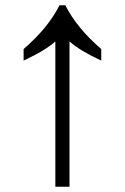

<svg xmlns="http://www.w3.org/2000/svg" viewBox="-20 -712 476 732"><path d="M191 0V-554Q152 -519 70 -481V-525Q163 -605 207 -692H229Q273 -605 366 -525V-481Q284 -519 245 -554V0Z"/></svg>

Font: lhindi25
Style: Book
Weight: 400
Designer: Jelle Bosma - Monotype Design Team
Foundry: Monotype Imaging Inc.
Version: Version 2.003